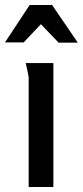

<svg xmlns="http://www.w3.org/2000/svg" viewBox="-39 -750 332 770"><path d="M76 -440Q76 -441 73.5 -454Q71 -467 68 -480.5Q65 -494 64 -497H175V0H76ZM125 -653 56 -580H-19L80 -730H170L273 -579H196Z"/></svg>

Font: Rosario SemiBold
Style: Regular
Weight: 600
Designer: Hector Gatti
Foundry: Omnibus Type
Version: Version 1.101; ttfautohint (v1.8.1.43-b0c9)